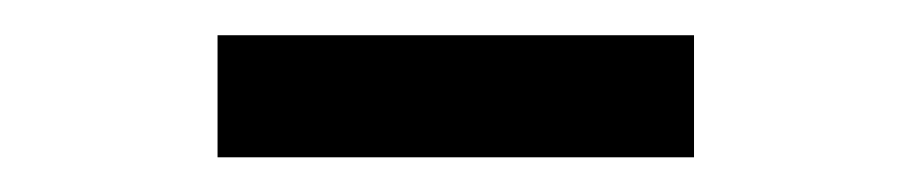

<svg xmlns="http://www.w3.org/2000/svg" viewBox="-20 -748 518 109"><path d="M374 -728V-658.7H103.5V-728Z"/></svg>

Font: Inter Variable
Style: Regular
Weight: 400
Designer: Rasmus Andersson
Foundry: rsms
Version: Version 4.001;git-9221beed3